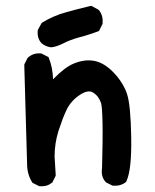

<svg xmlns="http://www.w3.org/2000/svg" viewBox="-20 -642 540 668"><path d="M114.7 4.9 95.2 -4.9 92.8 -6.3 91.3 -8.8Q74.2 -36.1 74.2 -73.2L64.5 -414.6V-417L65.4 -419.4L75.2 -439L76.2 -440.4L77.6 -441.9Q96.2 -458.5 122.1 -456.1H124L125.5 -455.1L145 -445.3L148.4 -443.8L149.9 -440.4Q163.6 -406.2 164.6 -366.2Q185.1 -387.2 203.1 -400.9Q221.2 -414.6 236.8 -420.9Q275.4 -437 310.5 -429.7Q345.7 -421.9 378.4 -386.2Q386.2 -377.9 392.8 -369.1Q399.4 -360.4 405 -351.1Q410.6 -341.8 415 -332.5Q419.4 -323.2 422.4 -313.5Q434.6 -275.9 436.5 -164.1Q438.5 -51.8 419.9 -11.7L418.9 -9.3L417 -7.8Q398.4 6.3 373 3.9H371.1L369.6 2.9L350.1 -6.8L348.6 -7.8L347.2 -9.3Q330.6 -27.8 335 -56.6Q337.9 -158.2 336.7 -215.3Q335.4 -272.5 331.5 -283.7Q327.1 -296.4 320.1 -305.4Q313 -314.5 303.2 -320.3Q295.9 -325.2 284.2 -323.5Q272.5 -321.8 257.3 -311.5Q226.6 -291 211.9 -260.3Q204.1 -244.1 197 -225.3Q189.9 -206.5 183.1 -185.5Q176.8 -165 173.3 -142.6Q169.9 -120.1 169.9 -97.2L173.8 -33.7V-31.2L172.9 -28.8L163.1 -9.3L162.1 -7.3L160.6 -6.3Q154.8 -1.5 148.2 1.5Q141.6 4.4 134 5.4Q126.5 6.3 118.2 5.9H116.2ZM157.2 -477.5Q147.9 -478.5 139.6 -482.2Q131.3 -485.8 124.5 -491.7L124 -492.2L123.5 -492.7Q108.9 -509.3 111.3 -535.2V-537.1L112.3 -539.1L124 -560.5L125.5 -562.5L127.9 -564Q166 -587.4 209 -599.1Q250.5 -610.8 293.9 -621.1L297.4 -621.6L300.8 -620.1L322.3 -608.4L323.7 -606.9L325.2 -605.5Q339.4 -586.9 336.9 -560.5V-558.6L335.9 -557.1L326.2 -537.6L324.2 -534.2L320.8 -532.7Q313 -529.8 304.9 -527.1Q296.9 -524.4 288.8 -521.7Q280.8 -519 272.5 -516.6Q264.2 -514.2 255.9 -512.2Q224.1 -503.4 202.6 -492.2Q190.9 -486.3 179.9 -482.4Q168.9 -478.5 159.2 -477.5H158.2Z"/></svg>

Font: NaikaiFont
Style: Bold
Weight: 700
Version: Version 1.89